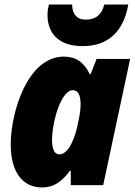

<svg xmlns="http://www.w3.org/2000/svg" viewBox="-20 -811 590 841"><path d="M342 -609C454 -609 521 -673 542 -791H437C423 -739 392 -725 355 -725C316 -725 296 -751 296 -791H194C191 -777 188 -761 188 -746C188 -664 238 -609 342 -609ZM164 10C221 10 255 -21 286 -63H290V0H432L550 -553H403L377 -486H373C349 -538 312 -563 260 -563C99 -563 27 -316 27 -179C27 -49 85 10 164 10ZM240 -135C219 -135 208 -157 208 -197C208 -279 248 -416 299 -416C322 -416 333 -394 333 -355C333 -336 331 -314 322 -273C310 -210 282 -135 240 -135Z"/></svg>

Font: Noto Sans UI SemiCondensed Black
Style: Italic
Weight: 900
Width: 4
Italic angle: -372°
Designer: Monotype Design Team
Foundry: Monotype Imaging Inc.
Version: Version 1.901